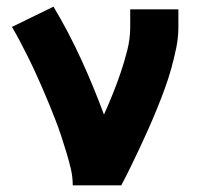

<svg xmlns="http://www.w3.org/2000/svg" viewBox="-20 -558 640 578"><path d="M199 0Q199 -26 193 -51Q187 -76 179.5 -100.5Q172 -125 164 -149.5Q156 -174 146.5 -198Q137 -222 127.5 -245.5Q118 -269 107.5 -293Q97 -317 86.5 -340Q76 -363 64.5 -386Q53 -409 41 -432Q29 -455 16 -477L141 -538Q187 -461 224.5 -379Q262 -297 293 -213Q307 -244 320 -276.5Q333 -309 344 -341.5Q355 -374 363.5 -408Q372 -442 372 -477V-530H517V-477Q517 -445 510.5 -413.5Q504 -382 495.5 -351.5Q487 -321 476 -291Q465 -261 453 -231.5Q441 -202 428 -172.5Q415 -143 401.5 -114.5Q388 -86 374 -57Q360 -28 345 0Z"/></svg>

Font: Iosevka Slab Heavy Extended
Style: Regular
Weight: 900
Width: 7
Monospace: yes
Designer: Belleve Invis
Foundry: Belleve Invis
Version: Version 11.1.0; ttfautohint (v1.8.3)